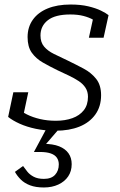

<svg xmlns="http://www.w3.org/2000/svg" viewBox="-20 -567 532 849"><path d="M226 11Q178 11 138 2.5Q98 -6 67 -20Q36 -34 16 -50L39 -159H105L78 -32Q66 -40 60 -50Q54 -60 54 -71Q54 -82 57 -91Q73 -74 99 -61Q125 -48 157.5 -40.5Q190 -33 227 -33Q268 -33 300 -44.5Q332 -56 350.5 -79.5Q369 -103 369 -139Q369 -162 358 -179Q347 -196 328 -208.5Q309 -221 285 -232.5Q261 -244 235 -256Q200 -273 169.5 -290.5Q139 -308 120.5 -334Q102 -360 102 -403Q102 -447 125 -479.5Q148 -512 190.5 -529.5Q233 -547 292 -547Q337 -547 370.5 -539Q404 -531 426.5 -520Q449 -509 460 -500L438 -400H373L394 -496Q401 -494 407 -488Q413 -482 417.5 -473.5Q422 -465 422 -455Q411 -469 392.5 -479.5Q374 -490 349 -496.5Q324 -503 291 -503Q224 -503 191.5 -477.5Q159 -452 159 -410Q159 -380 175 -361Q191 -342 218.5 -328.5Q246 -315 280 -299Q315 -282 349 -264Q383 -246 405 -218.5Q427 -191 427 -146Q427 -96 401.5 -60.5Q376 -25 331 -7Q286 11 226 11ZM174 262Q138 262 113 252.5Q88 243 72 227Q56 211 46 193L82 167Q90 178 100.5 191.5Q111 205 129 214.5Q147 224 174 224Q207 224 223.5 206Q240 188 240 160Q240 143 231.5 130.5Q223 118 204.5 111.5Q186 105 156 105H130L189 -5H248L172 83L171 69Q214 69 241.5 80Q269 91 283 111Q297 131 297 159Q297 190 281.5 213Q266 236 238 249Q210 262 174 262Z"/></svg>

Font: Roboto Serif 20pt ExtraLight
Style: Italic
Weight: 250
Italic angle: -10°
Version: Version 1.007